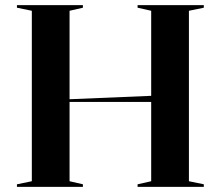

<svg xmlns="http://www.w3.org/2000/svg" viewBox="-20 -728 860 748"><path d="M774 -708V-698L716 -686V-22L774 -10V0H516V-10L569 -22V-686L516 -698V-708ZM303 -708V-698L251 -686V-22L303 -10V0H46V-10L104 -22V-686L46 -698V-708ZM577 -355V-331H241V-341Z"/></svg>

Font: Kalnia Medium
Style: Regular
Weight: 500
Designer: Frida Medrano
Foundry: Frida Medrano
Version: Version 1.105